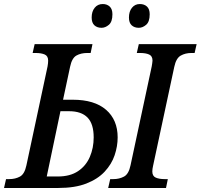

<svg xmlns="http://www.w3.org/2000/svg" viewBox="-47 -933 996 953"><path d="M-27 0 -17 -44H-1Q29 -44 52 -56.5Q75 -69 84 -112L189 -603Q192 -620 192 -632Q192 -655 175 -662.5Q158 -670 130 -670H115L125 -714H412L403 -670H386Q355 -670 332.5 -657.5Q310 -645 301 -602L266 -438H314Q422 -438 479.5 -388Q537 -338 537 -251Q537 -207 522 -162.5Q507 -118 472.5 -81Q438 -44 381.5 -22Q325 0 243 0ZM185 -57H240Q301 -57 340.5 -83.5Q380 -110 399 -154.5Q418 -199 418 -251Q418 -318 387.5 -349.5Q357 -381 296 -381H253ZM490 0 500 -44H516Q545 -44 568.5 -56.5Q592 -69 601 -113L706 -603Q707 -610 708.5 -618.5Q710 -627 710 -632Q710 -655 693 -662.5Q676 -670 649 -670H632L642 -714H929L919 -670H903Q873 -670 850 -657Q827 -644 818 -601L713 -111Q709 -94 709 -82Q709 -59 726 -51.5Q743 -44 770 -44H786L777 0ZM642 -795Q620 -795 606.5 -807.5Q593 -820 593 -846Q593 -876 608 -894.5Q623 -913 647 -913Q669 -913 682.5 -900.5Q696 -888 696 -862Q696 -825 678.5 -810Q661 -795 642 -795ZM457 -795Q435 -795 421.5 -807.5Q408 -820 408 -846Q408 -876 423 -894.5Q438 -913 463 -913Q484 -913 497.5 -900.5Q511 -888 511 -862Q511 -825 493.5 -810Q476 -795 457 -795Z"/></svg>

Font: Noto Serif SemiCondensed Medium
Style: Italic
Weight: 500
Width: 4
Italic angle: -12°
Designer: Monotype Design Team
Foundry: Monotype Imaging Inc.
Version: Version 2.013